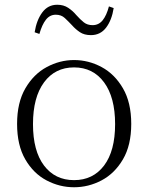

<svg xmlns="http://www.w3.org/2000/svg" viewBox="-20 -775 625 809"><path d="M292 14Q231 14 176 -15Q121 -44 86.5 -103.5Q52 -163 52 -253Q52 -343 87 -403Q122 -463 177 -492.5Q232 -522 292 -522Q353 -522 408 -492.5Q463 -463 498 -403Q533 -343 533 -253Q533 -163 498 -103.5Q463 -44 408 -15Q353 14 292 14ZM292 -16Q372 -16 418.5 -77.5Q465 -139 465 -252Q465 -365 418.5 -428Q372 -491 292 -491Q212 -491 165.5 -428Q119 -365 119 -252Q119 -139 165.5 -77.5Q212 -16 292 -16ZM126 -639Q134 -690 158 -722.5Q182 -755 221 -755Q248 -755 267.5 -742Q287 -729 301 -712Q318 -693 333 -681Q348 -669 370 -669Q396 -669 412.5 -689.5Q429 -710 439 -748L459 -741Q451 -690 427 -658.5Q403 -627 363 -627Q335 -627 316.5 -639.5Q298 -652 284 -668Q268 -685 253 -699Q238 -713 215 -713Q190 -713 173.5 -692Q157 -671 146 -632Z"/></svg>

Font: Noto Serif SC
Style: Regular
Weight: 200
Designer: Ryoko NISHIZUKA 西塚涼子 (kana & ideographs); Frank Grießhammer (Latin, Greek & Cyrillic); Wenlong ZHANG 张文龙 (bopomofo); San
Foundry: Adobe
Version: Version 2.001;hotconv 1.1.0;makeotfexe 2.6.0